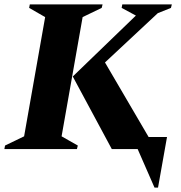

<svg xmlns="http://www.w3.org/2000/svg" viewBox="-50 -680 824 876"><path d="M-30 0 -27 -16 60 -58 156 -602 83 -644 86 -660H418L414 -644L327 -602L231 -58L305 -16L301 0ZM460 0 282 -331 570 -609 505 -644 508 -660H734L730 -644L670 -620L429 -395L628 -55H712L671 176H655L578 0Z"/></svg>

Font: Spectral SC ExtraBold
Style: Italic
Weight: 800
Italic angle: -10°
Designer: Jean-Baptiste Levee
Foundry: Production Type
Version: Version 2.001